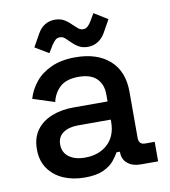

<svg xmlns="http://www.w3.org/2000/svg" viewBox="-79 -751 736 833"><g transform="rotate(-10 288.5 -334.5)"><path d="M229 14Q176 14 134.5 -4Q93 -22 68.5 -57Q44 -92 44 -142Q44 -193 68.5 -226.5Q93 -260 135.5 -277Q178 -294 232 -294H382V-326Q382 -369 356 -395Q330 -421 276 -421Q223 -421 195 -396Q167 -371 158 -331L62 -362Q74 -402 100.5 -434.5Q127 -467 171 -487Q215 -507 277 -507Q373 -507 428 -458Q483 -409 483 -319V-116Q483 -86 511 -86H553V0H476Q441 0 419 -18Q397 -36 397 -67V-70H382Q374 -55 358 -35Q342 -15 311 -0.5Q280 14 229 14ZM244 -71Q306 -71 344 -106.5Q382 -142 382 -204V-214H238Q197 -214 172 -196.5Q147 -179 147 -145Q147 -111 173 -91Q199 -71 244 -71ZM170 -544 110 -580 142 -637Q155 -660 174.5 -671.5Q194 -683 218 -683Q240 -683 256 -674.5Q272 -666 289 -649Q300 -639 310 -630Q320 -621 332 -621Q345 -621 353.5 -629.5Q362 -638 368 -648L388 -682L448 -645L416 -588Q403 -566 383.5 -554Q364 -542 340 -542Q318 -542 302 -550.5Q286 -559 269 -576Q258 -587 248.5 -595.5Q239 -604 226 -604Q213 -604 205 -595.5Q197 -587 190 -577Z"/></g></svg>

Font: Space Grotesk Light Medium
Style: Regular
Weight: 500
Version: Version 2.000